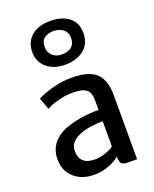

<svg xmlns="http://www.w3.org/2000/svg" viewBox="-167 -1009 892 1110"><g transform="rotate(-20 279.5 -454.5)"><path d="M217.8 7.8Q142.1 7.8 94.5 -34.7Q46.9 -77.1 46.9 -149.4Q46.9 -202.1 75.4 -240.7Q104 -279.3 154.8 -300.3Q245.6 -336.4 367.7 -336.4V-391.6Q367.7 -420.4 361.1 -438.2Q354.5 -456.1 338.6 -465.6Q322.8 -475.1 302.7 -478.3Q282.7 -481.4 250.5 -481.4Q214.8 -481.4 167 -468.3Q119.1 -455.1 98.1 -440.9L71.3 -513.2Q94.7 -527.8 158 -546.4Q221.2 -564.9 278.8 -564.9Q317.4 -564.9 346.7 -560.3Q376 -555.7 401.9 -543.7Q427.7 -531.7 444.1 -512Q460.4 -492.2 470 -460.4Q479.5 -428.7 479.5 -385.7V7.8H431.6Q415 7.8 406.5 6.6Q397.9 5.4 389.6 0.5Q381.3 -4.4 377.9 -14.9Q374.5 -25.4 374.5 -43V-46.9Q349.6 -24.4 307.1 -8.3Q264.6 7.8 217.8 7.8ZM252.4 -74.2Q285.6 -74.2 321.8 -87.6Q357.9 -101.1 367.7 -112.3V-267.1Q332.5 -267.1 288.8 -260.3Q245.1 -253.4 218.3 -240.7Q189 -227.1 173.1 -208Q157.2 -189 157.2 -159.2Q157.2 -74.2 252.4 -74.2ZM277.8 -647.5Q206.5 -647.5 163.6 -685.1Q120.6 -722.7 121.6 -784.7Q122.1 -829.6 146.2 -860.1Q170.4 -890.6 204.6 -903.1Q238.8 -915.5 279.8 -915.5Q352.5 -915.5 395.3 -881.1Q438 -846.7 437.5 -784.2Q437 -717.3 391.6 -682.4Q346.2 -647.5 277.8 -647.5ZM278.3 -710Q316.4 -709.5 338.6 -727.8Q360.8 -746.1 360.8 -783.7Q360.8 -816.4 337.6 -835Q314.5 -853.5 278.3 -854Q244.6 -854.5 221.9 -837.9Q199.2 -821.3 199.2 -784.7Q199.2 -752 220.7 -731.2Q242.2 -710.4 278.3 -710Z"/></g></svg>

Font: HaufeMerriweatherSans
Style: Regular
Weight: 400
Designer: Eben Sorkin ( eben@eyebytes.com )
Foundry: Eben Sorkin
Version: Version 1.56